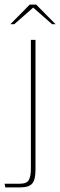

<svg xmlns="http://www.w3.org/2000/svg" viewBox="-70 -643 261 833"><path d="M-47 170 -50 154H17Q46 154 55 138Q64 122 64 90V-470H84V93Q84 136 70 153Q56 170 18 170ZM-25 -538 59 -623H87L171 -538H156L74 -610L-8 -538Z"/></svg>

Font: Smooch Sans Thin
Style: Regular
Weight: 100
Designer: Robert E. Leuschke
Foundry: Robert E. Leuschke
Version: Version 1.010